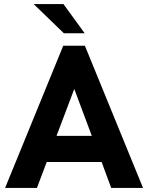

<svg xmlns="http://www.w3.org/2000/svg" viewBox="-20 -921 726 941"><path d="M290 -697H396L681 0H525L478 -127H209L161 0H5ZM430 -255 344 -485 257 -255ZM145 -901H291L395 -758H293Z"/></svg>

Font: Hanken Grotesk ExtraBold
Style: Regular
Weight: 800
Designer: Alfredo Marco Pradil
Foundry: Hanken Design Co.
Version: Version 3.014